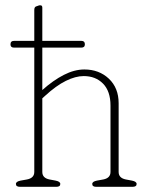

<svg xmlns="http://www.w3.org/2000/svg" viewBox="-20 -722 574 742"><path d="M20.5 -550.5Q20.5 -564 34 -564H112.5V-683.5Q112.5 -695.5 120.5 -697.5L132 -701.5Q132.5 -701.5 136 -701.5Q143.5 -701.5 143.5 -692.5V-564H294.5Q308 -564 308 -551Q308 -538 294.5 -538H143.5V-374Q185.5 -411.5 226.5 -432.5Q267.5 -453.5 306 -453.5Q363 -453.5 400.8 -417.8Q438.5 -382 438.5 -323V-57.5Q438.5 -34 466 -28.5L490 -24Q508 -20.5 508 -11Q508 0 492 0H352Q336.5 0 336.5 -11Q336.5 -20.5 354.5 -24L379.5 -28.5Q407 -34 407 -57.5V-314Q407 -369.5 378.2 -398.8Q349.5 -428 303.5 -428Q272 -428 234.5 -409.5Q197 -391 154 -351.5L143.5 -342V-57.5Q143.5 -34 171 -28.5L195 -24Q213 -20.5 213 -11Q213 0 197.5 0H57.5Q41.5 0 41.5 -11Q41.5 -20.5 59.5 -24L84.5 -28.5Q112.5 -34 112.5 -57.5V-538H34Q20.5 -538 20.5 -550.5Z"/></svg>

Font: Fraunces 72pt SuperSoft Thin
Style: Regular
Weight: 100
Version: Version 1.000;[b76b70a41]